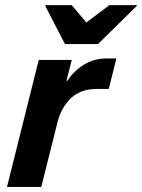

<svg xmlns="http://www.w3.org/2000/svg" viewBox="-20 -736 559 756"><path d="M7.5 0 132.5 -500H262.5L241.7 -417.5H245Q271.7 -458.3 311.7 -482.1Q351.7 -505.8 397.5 -505.8H438.3L408.3 -385.8H361.7Q297.5 -385.8 259.2 -349.2Q220.8 -312.5 205.8 -252.5L142.5 0ZM235.8 -562.5 158.3 -712.5 159.2 -715.8H262.5L320 -647.5L410.8 -715.8H519.2L518.3 -712.5L365.8 -562.5Z"/></svg>

Font: Funnel Sans
Style: Bold Italic
Weight: 700
Italic angle: -14.036°
Designer: NORD ID, Kristian Moeller
Foundry: Dicotype
Version: Version 1.000